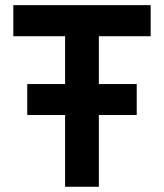

<svg xmlns="http://www.w3.org/2000/svg" viewBox="-20 -713 626 733"><path d="M84 -273.9V-392.1H502V-273.9ZM228.5 0V-693.4H357.4V0ZM30.8 -574.7V-693.4H555.2V-574.7Z"/></svg>

Font: Cascadia Mono
Style: Regular
Weight: 400
Monospace: yes
Designer: Aaron Bell
Foundry: Saja Typeworks
Version: Version 2404.023